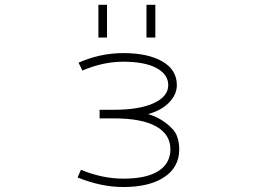

<svg xmlns="http://www.w3.org/2000/svg" viewBox="-20 -752 1040 784"><path d="M381.8 -598.6V-732.4H417V-598.6ZM578.1 -598.6V-732.4H614.3V-598.6ZM585 -286.1Q624 -274.4 654.3 -252Q691.4 -224.6 701.7 -198.7Q711.9 -172.9 711.9 -142.6Q711.9 -69.3 650.9 -28.8Q589.8 11.7 483.4 11.7Q393.6 11.7 296.9 -27.3L310.5 -58.6Q398.4 -22.5 483.4 -22.5Q578.1 -22.5 627 -53.7Q675.8 -85 675.8 -142.6Q675.8 -203.1 617.7 -235.8Q559.6 -268.6 444.3 -268.6H386.7V-303.7H444.3Q549.8 -303.7 608.4 -331.1Q667 -358.4 667 -404.3Q667 -448.2 619.1 -474.1Q571.3 -500 483.4 -500Q400.4 -500 316.4 -463.9L300.8 -496.1Q389.6 -535.2 483.4 -535.2Q584 -535.2 643.1 -501Q702.1 -466.8 702.1 -404.3Q702.1 -363.3 666 -329.1Q636.7 -300.8 585 -286.1Z"/></svg>

Font: GenEi Gothic M ExtraLight
Style: Regular
Weight: 200
Designer: o_tamon (Modified); [Source Han Sans]
Ryoko NISHIZUKA  (kana & ideographs); Paul D. Hunt (Latin, Greek & Cyrillic); Wenl
Version: Version 1.1a;Original Version 1.004